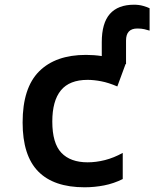

<svg xmlns="http://www.w3.org/2000/svg" viewBox="-20 -785 655 815"><path d="M339 10Q208 10 142 -57.5Q76 -125 76 -265Q76 -412 146 -482Q216 -552 345 -552Q379 -552 412 -547V-606Q412 -687 446.5 -726Q481 -765 549 -765Q570 -765 587.5 -760Q605 -755 615 -750V-655Q606 -658 593 -661Q580 -664 563 -664Q515 -664 515 -613V-513H513L478 -418Q441 -434 409.5 -440Q378 -446 352 -446Q275 -446 238.5 -401.5Q202 -357 202 -269Q202 -177 240.5 -136.5Q279 -96 352 -96Q388 -96 425.5 -105.5Q463 -115 501 -136V-25Q463 -6 422 2Q381 10 339 10Z"/></svg>

Font: Noto Sans Mono SemiBold
Style: Regular
Weight: 600
Designer: Monotype Design Team
Foundry: Monotype Imaging Inc.
Version: Version 2.014; ttfautohint (v1.8.4.7-5d5b)